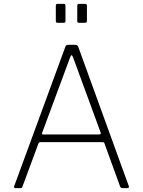

<svg xmlns="http://www.w3.org/2000/svg" viewBox="-20 -974 740 994"><path d="M60 0Q56 0 54 -2.5Q52 -5 53 -9L318 -731Q320 -737 323.5 -739.5Q327 -742 334 -742H367Q382 -742 385 -732L647 -10Q649 -6 646.5 -3Q644 0 639 0H615Q605 0 602 -8L521 -231Q520 -235 518 -236.5Q516 -238 511 -238H189Q182 -238 179 -231L96 -7Q95 -3 92.5 -1.5Q90 0 85 0H60ZM494 -278Q504 -278 501 -288L358 -678Q354 -688 350.5 -688Q347 -688 343 -677L198 -286Q195 -278 203 -278ZM319 -944V-868Q319 -861 317 -858.5Q315 -856 307 -856H280Q273 -856 271 -858Q269 -860 269 -866V-944Q269 -954 278 -954H310Q319 -954 319 -944ZM430 -944V-868Q430 -861 428 -858.5Q426 -856 418 -856H391Q384 -856 382 -858Q380 -860 380 -866V-944Q380 -954 389 -954H421Q430 -954 430 -944Z"/></svg>

Font: Libre Franklin Thin Thin
Style: Regular
Weight: 250
Version: Version 3.000